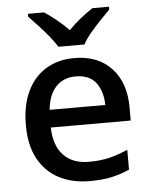

<svg xmlns="http://www.w3.org/2000/svg" viewBox="-54 -811 682 866"><g transform="rotate(-5 286.5 -378.0)"><path d="M296 -549Q402 -549 463.5 -483.5Q525 -418 525 -305V-246H163Q165 -165 206 -121Q247 -77 322 -77Q374 -77 414.5 -87Q455 -97 498 -116V-26Q457 -8 416 1Q375 10 317 10Q239 10 179 -21Q119 -52 85.5 -113.5Q52 -175 52 -266Q52 -356 82.5 -419.5Q113 -483 168 -516Q223 -549 296 -549ZM295 -466Q239 -466 205 -429.5Q171 -393 165 -326H417Q416 -388 386.5 -427Q357 -466 295 -466ZM229 -606Q215 -629 193 -656Q171 -683 147 -708.5Q123 -734 105 -753V-766H178Q204 -749 232.5 -726Q261 -703 287 -676Q313 -703 342 -726Q371 -749 397 -766H472V-753Q453 -734 428.5 -708.5Q404 -683 381.5 -656Q359 -629 347 -606Z"/></g></svg>

Font: Noto Sans Sora Sompeng Medium
Style: Regular
Weight: 500
Designer: Monotype Design Team. David Williams.
Foundry: Monotype Imaging Inc.
Version: Version 2.101; ttfautohint (v1.8.4.7-5d5b)